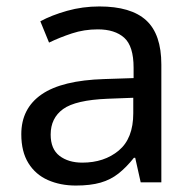

<svg xmlns="http://www.w3.org/2000/svg" viewBox="-20 -565 601 595"><path d="M288 -545Q386 -545 433 -502Q480 -459 480 -365V0H416L399 -76H395Q372 -47 347.5 -27.5Q323 -8 291.5 1Q260 10 215 10Q167 10 128.5 -7Q90 -24 68 -59.5Q46 -95 46 -149Q46 -229 109 -272.5Q172 -316 303 -320L394 -323V-355Q394 -422 365 -448Q336 -474 283 -474Q241 -474 203 -461.5Q165 -449 132 -433L105 -499Q140 -518 188 -531.5Q236 -545 288 -545ZM314 -259Q214 -255 175.5 -227Q137 -199 137 -148Q137 -103 164.5 -82Q192 -61 235 -61Q303 -61 348 -98.5Q393 -136 393 -214V-262Z"/></svg>

Font: hexlkorean05
Style: Book
Weight: 400
Designer: Jelle Bosma - Monotype Design Team
Foundry: Monotype Imaging Inc.
Version: Version 2.003